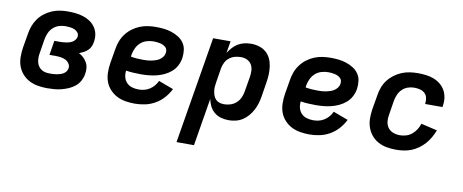

<svg xmlns="http://www.w3.org/2000/svg" viewBox="-65 -806 3130 1299"><g transform="rotate(10 1500.0 -156.5)"><path d="M264 8Q231 8 199 2.5Q167 -3 140 -17Q113 -31 92.5 -54Q72 -77 61.5 -106Q51 -135 50.5 -167.5Q50 -200 55 -233L72 -333Q76 -360 86 -387Q96 -414 113 -437.5Q130 -461 153.5 -479Q177 -497 204 -508.5Q231 -520 258.5 -524Q286 -528 313 -528Q340 -528 367 -525Q394 -522 419 -514Q444 -506 465.5 -491.5Q487 -477 501.5 -456Q516 -435 521 -409Q526 -383 521 -355Q519 -340 512.5 -324.5Q506 -309 493.5 -297Q481 -285 465.5 -277Q450 -269 435 -263Q453 -254 467 -240.5Q481 -227 490.5 -210Q500 -193 502 -172Q504 -151 500 -130Q496 -106 484 -83.5Q472 -61 451.5 -44.5Q431 -28 407.5 -18Q384 -8 360 -2Q336 4 311.5 6Q287 8 264 8ZM264 -93Q275 -93 286.5 -93.5Q298 -94 310 -96Q322 -98 333.5 -101.5Q345 -105 355.5 -111Q366 -117 373.5 -127Q381 -137 383 -149Q386 -167 376 -182Q366 -197 350.5 -204.5Q335 -212 317 -214.5Q299 -217 280 -217H240L256 -316H296Q307 -316 317.5 -317Q328 -318 338.5 -319.5Q349 -321 360 -324.5Q371 -328 380.5 -334Q390 -340 397 -349.5Q404 -359 406 -369Q409 -386 399.5 -398.5Q390 -411 376 -417Q362 -423 345.5 -425Q329 -427 313 -427Q291 -427 269 -420Q247 -413 229.5 -397Q212 -381 202.5 -359.5Q193 -338 189 -317L173 -217Q170 -201 170 -185Q170 -169 173.5 -154.5Q177 -140 185 -128Q193 -116 205.5 -107.5Q218 -99 233 -96Q248 -93 264 -93Z M865 8Q832 8 800 2.5Q768 -3 741 -17Q714 -31 693 -54Q672 -77 661.5 -106Q651 -135 650.5 -167.5Q650 -200 655 -233L672 -333Q676 -360 686 -387Q696 -414 714 -438Q732 -462 756 -480Q780 -498 807 -509Q834 -520 862 -524Q890 -528 917 -528Q945 -528 972.5 -525Q1000 -522 1025.5 -513.5Q1051 -505 1073.5 -491Q1096 -477 1111 -455.5Q1126 -434 1129.5 -406.5Q1133 -379 1129 -351Q1125 -325 1112 -299.5Q1099 -274 1077.5 -255.5Q1056 -237 1030.5 -225Q1005 -213 978.5 -206.5Q952 -200 925.5 -197.5Q899 -195 873 -195Q846 -195 820 -196.5Q794 -198 769 -202Q766 -179 771.5 -157Q777 -135 792 -119.5Q807 -104 828.5 -97.5Q850 -91 874 -91Q893 -91 912 -95.5Q931 -100 948.5 -111Q966 -122 979.5 -138Q993 -154 1001 -172L1103 -134Q1087 -101 1061.5 -72.5Q1036 -44 1003.5 -25.5Q971 -7 935.5 0.5Q900 8 865 8ZM872 -294Q886 -294 900 -295Q914 -296 928 -299Q942 -302 955.5 -306.5Q969 -311 981.5 -319.5Q994 -328 1002.5 -340Q1011 -352 1013 -366Q1015 -378 1012 -388.5Q1009 -399 1001 -406Q993 -413 983.5 -417.5Q974 -422 962.5 -424.5Q951 -427 940 -428Q929 -429 918 -429Q895 -429 871.5 -422Q848 -415 830 -399Q812 -383 801.5 -361Q791 -339 787 -317L785 -301Q806 -297 828 -295.5Q850 -294 872 -294Z M1189 215 1311 -520H1431L1417 -438Q1430 -458 1446 -476Q1462 -494 1482.5 -506Q1503 -518 1526 -523Q1549 -528 1571 -528Q1600 -528 1626.5 -520Q1653 -512 1673.5 -494.5Q1694 -477 1705.5 -452.5Q1717 -428 1721 -400.5Q1725 -373 1724 -344.5Q1723 -316 1718 -287L1702 -187Q1698 -163 1691 -139.5Q1684 -116 1672 -93.5Q1660 -71 1643.5 -51.5Q1627 -32 1605.5 -18Q1584 -4 1559.5 2Q1535 8 1511 8Q1484 8 1458 1Q1432 -6 1412 -22.5Q1392 -39 1380 -62.5Q1368 -86 1363 -112L1309 215ZM1461 -93Q1483 -93 1505 -100Q1527 -107 1544.5 -123Q1562 -139 1571.5 -160.5Q1581 -182 1584 -203L1601 -303Q1605 -326 1604 -348.5Q1603 -371 1592.5 -389.5Q1582 -408 1562.5 -417.5Q1543 -427 1520 -427Q1500 -427 1479.5 -422Q1459 -417 1441 -403.5Q1423 -390 1413 -370.5Q1403 -351 1399 -330L1383 -230Q1380 -214 1379 -198Q1378 -182 1380.5 -167Q1383 -152 1388.5 -137.5Q1394 -123 1404.5 -112.5Q1415 -102 1430 -97.5Q1445 -93 1461 -93Z M2065 8Q2032 8 2000 2.5Q1968 -3 1941 -17Q1914 -31 1893 -54Q1872 -77 1861.5 -106Q1851 -135 1850.5 -167.5Q1850 -200 1855 -233L1872 -333Q1876 -360 1886 -387Q1896 -414 1914 -438Q1932 -462 1956 -480Q1980 -498 2007 -509Q2034 -520 2062 -524Q2090 -528 2117 -528Q2145 -528 2172.5 -525Q2200 -522 2225.5 -513.5Q2251 -505 2273.5 -491Q2296 -477 2311 -455.5Q2326 -434 2329.5 -406.5Q2333 -379 2329 -351Q2325 -325 2312 -299.5Q2299 -274 2277.5 -255.5Q2256 -237 2230.5 -225Q2205 -213 2178.5 -206.5Q2152 -200 2125.5 -197.5Q2099 -195 2073 -195Q2046 -195 2020 -196.5Q1994 -198 1969 -202Q1966 -179 1971.5 -157Q1977 -135 1992 -119.5Q2007 -104 2028.5 -97.5Q2050 -91 2074 -91Q2093 -91 2112 -95.5Q2131 -100 2148.5 -111Q2166 -122 2179.5 -138Q2193 -154 2201 -172L2303 -134Q2287 -101 2261.5 -72.5Q2236 -44 2203.5 -25.5Q2171 -7 2135.5 0.5Q2100 8 2065 8ZM2072 -294Q2086 -294 2100 -295Q2114 -296 2128 -299Q2142 -302 2155.5 -306.5Q2169 -311 2181.5 -319.5Q2194 -328 2202.5 -340Q2211 -352 2213 -366Q2215 -378 2212 -388.5Q2209 -399 2201 -406Q2193 -413 2183.5 -417.5Q2174 -422 2162.5 -424.5Q2151 -427 2140 -428Q2129 -429 2118 -429Q2095 -429 2071.5 -422Q2048 -415 2030 -399Q2012 -383 2001.5 -361Q1991 -339 1987 -317L1985 -301Q2006 -297 2028 -295.5Q2050 -294 2072 -294Z M2660 8Q2628 8 2596.5 2.5Q2565 -3 2538 -17.5Q2511 -32 2491.5 -55Q2472 -78 2461.5 -107Q2451 -136 2450.5 -168Q2450 -200 2455 -233L2472 -333Q2476 -360 2486 -387.5Q2496 -415 2514 -438.5Q2532 -462 2556 -480Q2580 -498 2607 -509Q2634 -520 2662 -524Q2690 -528 2717 -528Q2746 -528 2773.5 -524.5Q2801 -521 2826 -511.5Q2851 -502 2871.5 -485.5Q2892 -469 2905 -446Q2918 -423 2922 -395.5Q2926 -368 2921 -340L2920 -331H2801V-335Q2804 -355 2799.5 -374Q2795 -393 2781 -405.5Q2767 -418 2748 -422.5Q2729 -427 2709 -427Q2687 -427 2665.5 -419.5Q2644 -412 2627.5 -396Q2611 -380 2602 -359Q2593 -338 2589 -317L2573 -217Q2568 -192 2571 -168.5Q2574 -145 2587.5 -127Q2601 -109 2623 -101Q2645 -93 2669 -93Q2690 -93 2711.5 -99.5Q2733 -106 2750.5 -120.5Q2768 -135 2780.5 -154.5Q2793 -174 2799 -195L2910 -169Q2900 -143 2886.5 -119Q2873 -95 2854.5 -74Q2836 -53 2813 -36.5Q2790 -20 2765 -10Q2740 0 2713 4Q2686 8 2660 8Z"/></g></svg>

Font: Iosevka Extended
Style: Bold Italic
Weight: 700
Width: 7
Italic angle: -9°
Monospace: yes
Designer: Belleve Invis
Foundry: Belleve Invis
Version: Version 32.5.0; ttfautohint (v1.8.4)